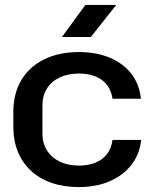

<svg xmlns="http://www.w3.org/2000/svg" viewBox="-20 -749 618 778"><path d="M299 9Q238 9 189 -8Q140 -25 105.5 -57Q71 -89 52.5 -134Q34 -179 34 -235V-295Q34 -370 66.5 -424.5Q99 -479 159 -508.5Q219 -538 300 -538Q372 -538 426.5 -514.5Q481 -491 513 -449Q545 -407 551 -349H436Q428 -400 392 -425.5Q356 -451 300 -451Q255 -451 221.5 -435Q188 -419 170 -390Q152 -361 152 -322V-207Q152 -169 170 -140Q188 -111 221.5 -94.5Q255 -78 300 -78Q337 -78 366 -89.5Q395 -101 413 -124Q431 -147 436 -182H552Q546 -124 512.5 -81Q479 -38 424.5 -14.5Q370 9 299 9ZM231 -599 326 -729H451L348 -599Z"/></svg>

Font: Hubot Sans Medium
Style: Regular
Weight: 500
Designer: Deni Anggara
Foundry: GitHub, Inc., Subsidiary of Microsoft Corporation
Version: Version 2.000